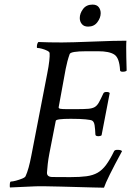

<svg xmlns="http://www.w3.org/2000/svg" viewBox="-20 -829 582 852"><path d="M441.4 3.9Q424.8 3.9 393.6 2.9Q362.3 2 324.7 1Q287.1 0 249.5 -1Q211.9 -2 180.7 -2.4Q149.4 -2.9 132.8 -2L24.4 2.9Q23.4 2 23.4 -4.9Q23.4 -23.4 28.3 -23.4Q36.1 -23.4 50.8 -27.3Q65.4 -31.2 78.6 -36.6Q91.8 -42 93.8 -47.9Q107.4 -77.1 119.1 -138.7L189.5 -502Q196.3 -536.1 198.7 -559.1Q201.2 -582 200.2 -592.8Q200.2 -598.6 189.5 -604Q178.7 -609.4 166 -612.8Q153.3 -616.2 145.5 -616.2Q143.6 -616.2 143.6 -620.1Q143.6 -635.7 150.4 -642.6Q172.9 -641.6 198.7 -641.1Q224.6 -640.6 254.9 -640.6Q274.4 -640.6 309.1 -641.6Q343.8 -642.6 392.6 -644.5Q441.4 -646.5 478.5 -647.5Q515.6 -648.4 541 -648.4Q540 -639.6 540 -618.7Q540 -597.7 540.5 -574.7Q541 -551.8 541.5 -534.7Q542 -517.6 542 -515.6Q537.1 -510.7 524.4 -510.7Q512.7 -510.7 512.7 -517.6Q509.8 -572.3 487.3 -586.9Q464.8 -601.6 416 -601.6H363.3Q293 -601.6 289.1 -588.9Q278.3 -558.6 271.5 -523.4L240.2 -352.5Q240.2 -347.7 248 -346.2Q255.9 -344.7 276.4 -344.7H320.3Q352.5 -344.7 371.1 -346.2Q389.6 -347.7 400.4 -354Q411.1 -360.4 418.9 -374.5Q426.8 -388.7 438.5 -414.1Q441.4 -420.9 452.1 -420.9Q463.9 -420.9 466.8 -416L430.7 -228.5Q425.8 -224.6 417 -224.6Q403.3 -224.6 403.3 -232.4Q402.3 -255.9 399.9 -272.5Q397.5 -289.1 388.7 -293.9Q383.8 -296.9 360.4 -299.3Q336.9 -301.8 293.9 -301.8Q229.5 -301.8 227.5 -293L199.2 -148.4Q194.3 -123 191.9 -101.6Q189.5 -80.1 188.5 -63.5Q187.5 -43.9 212.4 -43.5Q237.3 -43 292 -43Q335 -43 363.8 -46.9Q392.6 -50.8 413.1 -62.5Q433.6 -74.2 450.7 -97.2Q467.8 -120.1 486.3 -158.2Q489.3 -164.1 501 -164.1Q517.6 -164.1 521.5 -158.2Q453.1 -32.2 441.4 3.9ZM371.1 -710.9Q352.5 -710.9 343.3 -722.2Q334 -733.4 334 -749Q334 -769.5 348.6 -789.1Q363.3 -808.6 390.6 -808.6Q409.2 -808.6 418 -797.4Q426.8 -786.1 426.8 -770.5Q426.8 -750 412.1 -730.5Q397.5 -710.9 371.1 -710.9Z"/></svg>

Font: Crimson Text
Style: Italic
Weight: 400
Italic angle: -11°
Designer: Sebastian Kosch
Foundry: Sebastian Kosch
Version: Version 1.100; ttfautohint (v1.8.4)